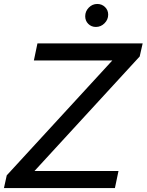

<svg xmlns="http://www.w3.org/2000/svg" viewBox="-26 -949 740 969"><path d="M694 -730 679 -664 148 -86H572L554 0H-6L8 -64L541 -644H145L163 -730ZM404 -867Q404 -892 422 -910.5Q440 -929 465 -929Q488 -929 504 -913.5Q520 -898 520 -875Q520 -850 501.5 -831.5Q483 -813 458 -813Q435 -813 419.5 -828.5Q404 -844 404 -867Z"/></svg>

Font: Nacelle
Style: Italic
Weight: 400
Italic angle: -12°
Designer: Sora Sagano
Foundry: Sora Sagano
Version: Version 1.000;FEAKit 1.0